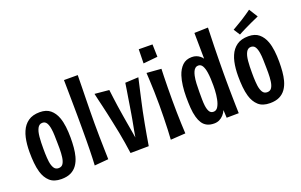

<svg xmlns="http://www.w3.org/2000/svg" viewBox="-87 -1087 2297 1466"><g transform="rotate(-20 1061.5 -353.5)"><path d="M207.8 10Q148 10 114.4 -20.4Q80.8 -50.8 65.6 -102.6Q55.6 -136.8 51.6 -178.6Q47.6 -220.4 47.6 -267Q47.6 -298.8 50.4 -327.7Q53.2 -356.6 59 -382.6Q64.8 -408.6 74.4 -430.6Q93.2 -475.4 129.7 -501.3Q166.2 -527.2 224.4 -527.2Q277.8 -527.2 309.7 -500.4Q341.6 -473.6 358 -428.6Q370 -395.4 375.2 -353.2Q380.4 -311 380.4 -263.6Q380.4 -221.8 377.1 -184.1Q373.8 -146.4 365.4 -114.6Q355.2 -76.2 335.4 -48.2Q315.6 -20.2 284.7 -5.1Q253.8 10 207.8 10ZM215.4 -76Q240.4 -76 252.4 -95Q264.4 -114 268.4 -145.6Q270.6 -160.8 271.5 -177.6Q272.4 -194.4 272.6 -213.3Q272.8 -232.2 272.2 -252.4Q271.6 -288.4 270.8 -319.9Q270 -351.4 266 -375.4Q261 -408 249.4 -426Q237.8 -444 215.4 -444Q201.8 -444 192.3 -437.3Q182.8 -430.6 176.4 -418.5Q170 -406.4 165.4 -389.2Q161.4 -372.4 159.2 -350.9Q157 -329.4 156.4 -305.1Q155.8 -280.8 155.8 -255.2Q155.8 -235.6 156.2 -216.5Q156.6 -197.4 158 -180.5Q159.4 -163.6 161.2 -148.4Q166.2 -115.2 178.6 -95.6Q191 -76 215.4 -76Z M480.8 -0.8Q482.4 -28.6 483.5 -58.9Q484.6 -89.2 485.4 -125.1Q486.2 -161 486.5 -204.7Q486.8 -248.4 486.8 -302.4Q486.8 -348.6 486.5 -402.7Q486.2 -456.8 485.4 -511.1Q484.6 -565.4 484.1 -612.8Q483.6 -660.2 483 -694L594.8 -693.8Q594.4 -649 593.3 -599.4Q592.2 -549.8 591.3 -498.6Q590.4 -447.4 589.7 -397.5Q589 -347.6 589 -301.6Q589 -249.2 589.9 -194Q590.8 -138.8 592.1 -90.7Q593.4 -42.6 594.2 -10.6Z M666 -515.2 782.4 -504.2Q787.4 -465.6 791.2 -434.3Q795 -403 800.2 -368.2Q805.4 -333.4 813.6 -283Q818.8 -252.2 823.7 -222.5Q828.6 -192.8 834.2 -161.9Q839.8 -131 845.4 -95.4Q849.6 -121.4 853.9 -144.7Q858.2 -168 862.5 -190.1Q866.8 -212.2 870.6 -233.6Q874.4 -255 878.2 -277.6Q884.6 -315.4 889.4 -346.4Q894.2 -377.4 898.7 -404.8Q903.2 -432.2 907.6 -459.1Q912 -486 916 -514.6L1024 -520Q1018.6 -495.4 1011.6 -465.3Q1004.6 -435.2 997.1 -401.4Q989.6 -367.6 981.8 -332.7Q974 -297.8 966.8 -263.6Q956.8 -214 948.8 -170.9Q940.8 -127.8 933.5 -86.2Q926.2 -44.6 918.6 1.6L770.2 3.2Q763.6 -43.8 756.9 -85.4Q750.2 -127 741.8 -171Q733.4 -215 722 -267.2Q713.2 -308.6 705.6 -343.4Q698 -378.2 690.8 -408Q683.6 -437.8 677.5 -464.2Q671.4 -490.6 666 -515.2Z M1093.8 13Q1096.4 -22.2 1098.1 -67.3Q1099.8 -112.4 1101 -163.3Q1102.2 -214.2 1102.2 -266Q1102.2 -323.6 1100.7 -374.4Q1099.2 -425.2 1097.2 -465.2Q1095.2 -505.2 1093.8 -529.6L1211.8 -520.4Q1210.8 -498.8 1209.8 -460.1Q1208.8 -421.4 1208.1 -371.6Q1207.4 -321.8 1207.4 -265Q1207.4 -216.6 1208.3 -168.5Q1209.2 -120.4 1210.9 -76.5Q1212.6 -32.6 1214.6 5.4ZM1097.6 -605.6 1100 -719.8 1211.4 -718.6 1214.2 -617.2Z M1315.6 -254.2Q1315.6 -299.8 1320.9 -343.1Q1326.2 -386.4 1337.6 -421.4Q1353 -468.4 1382.3 -496.9Q1411.6 -525.4 1459.4 -525.4Q1478.8 -525.4 1494.5 -519.7Q1510.2 -514 1523 -504.2Q1535.8 -494.4 1544.4 -481.6Q1544.4 -500.8 1543.9 -528.3Q1543.4 -555.8 1543.2 -586.4Q1543 -617 1542.5 -644.7Q1542 -672.4 1542 -691.6L1653.2 -694.8Q1650.6 -609.2 1648.8 -541.9Q1647 -474.6 1646.8 -422.5Q1646.6 -370.4 1646 -327.6Q1646 -297 1646 -264.3Q1646 -231.6 1646.5 -198.2Q1647 -164.8 1647.5 -131.1Q1648 -97.4 1648.8 -64.5Q1649.6 -31.6 1650.6 0L1552 1.2L1549 -62.2Q1539.6 -40.8 1524.7 -24.5Q1509.8 -8.2 1491 0.9Q1472.2 10 1448.2 10Q1415 10 1391.5 -1.9Q1368 -13.8 1353.6 -35.9Q1339.2 -58 1331.2 -87.4Q1321.2 -122.4 1318.4 -165.1Q1315.6 -207.8 1315.6 -254.2ZM1423.2 -255Q1423.2 -223.8 1423.4 -195.4Q1423.6 -167 1426.4 -144.2Q1430.2 -113.2 1440.9 -94.6Q1451.6 -76 1474.6 -76Q1497.6 -76 1511.2 -98.9Q1524.8 -121.8 1531.2 -155.2Q1534.8 -172.6 1536.9 -190.9Q1539 -209.2 1539.9 -227.9Q1540.8 -246.6 1540.8 -264.6Q1540.8 -292.4 1539.5 -320.2Q1538.2 -348 1534.6 -371.2Q1529.6 -405.2 1517.6 -426.5Q1505.6 -447.8 1483.2 -447.8Q1469.6 -447.8 1459.6 -439.6Q1449.6 -431.4 1443.1 -417.3Q1436.6 -403.2 1432.4 -384.2Q1426.4 -356.4 1424.8 -322.3Q1423.2 -288.2 1423.2 -255Z M1902.8 10Q1843 10 1809.4 -20.4Q1775.8 -50.8 1760.6 -102.6Q1750.6 -136.8 1746.6 -178.6Q1742.6 -220.4 1742.6 -267Q1742.6 -298.8 1745.4 -327.7Q1748.2 -356.6 1754 -382.6Q1759.8 -408.6 1769.4 -430.6Q1788.2 -475.4 1824.7 -501.3Q1861.2 -527.2 1919.4 -527.2Q1972.8 -527.2 2004.7 -500.4Q2036.6 -473.6 2053 -428.6Q2065 -395.4 2070.2 -353.2Q2075.4 -311 2075.4 -263.6Q2075.4 -221.8 2072.1 -184.1Q2068.8 -146.4 2060.4 -114.6Q2050.2 -76.2 2030.4 -48.2Q2010.6 -20.2 1979.7 -5.1Q1948.8 10 1902.8 10ZM1910.4 -76Q1935.4 -76 1947.4 -95Q1959.4 -114 1963.4 -145.6Q1965.6 -160.8 1966.5 -177.6Q1967.4 -194.4 1967.6 -213.3Q1967.8 -232.2 1967.2 -252.4Q1966.6 -288.4 1965.8 -319.9Q1965 -351.4 1961 -375.4Q1956 -408 1944.4 -426Q1932.8 -444 1910.4 -444Q1896.8 -444 1887.3 -437.3Q1877.8 -430.6 1871.4 -418.5Q1865 -406.4 1860.4 -389.2Q1856.4 -372.4 1854.2 -350.9Q1852 -329.4 1851.4 -305.1Q1850.8 -280.8 1850.8 -255.2Q1850.8 -235.6 1851.2 -216.5Q1851.6 -197.4 1853 -180.5Q1854.4 -163.6 1856.2 -148.4Q1861.2 -115.2 1873.6 -95.6Q1886 -76 1910.4 -76ZM1864.8 -561 1832 -612.2Q1844.8 -619.4 1858 -627.3Q1871.2 -635.2 1884.9 -643.3Q1898.6 -651.4 1912.2 -659.6Q1926.4 -668.8 1940.3 -677.9Q1954.2 -687 1968.1 -696.7Q1982 -706.4 1994.8 -715.6L2039.2 -644.8Q2023.4 -637.6 2007.7 -630.5Q1992 -623.4 1976.9 -616.8Q1961.8 -610.2 1947.2 -602.6Q1933.2 -596 1919.1 -589.1Q1905 -582.2 1891.6 -575.3Q1878.2 -568.4 1864.8 -561Z"/></g></svg>

Font: Truculenta
Style: Regular
Weight: 400
Designer: Ivan Castro, Eva Sanz & Omnibus-Type Team
Foundry: Omnibus-Type
Version: Version 1.002